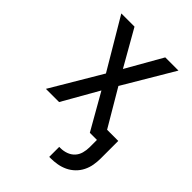

<svg xmlns="http://www.w3.org/2000/svg" viewBox="-218 -616 936 936"><g transform="rotate(45 250.0 -148.5)"><path d="M299 223V154H308Q328 154 347.5 147Q367 140 380.5 125.5Q394 111 399.5 91Q405 71 405 51V0H356L250 -186L144 0H53L207 -260L53 -520H144L250 -334L356 -520H447L293 -260L405 -70H482V51Q482 74 478 97Q474 120 463.5 141Q453 162 436 178.5Q419 195 398 205Q377 215 354 219Q331 223 308 223Z"/></g></svg>

Font: Iosevka Algr
Style: Regular
Weight: 400
Monospace: yes
Designer: Belleve Invis
Foundry: Belleve Invis
Version: Version 26.0.2; ttfautohint (v1.8.3)